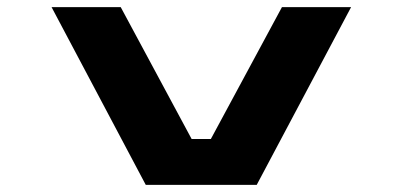

<svg xmlns="http://www.w3.org/2000/svg" viewBox="-20 -520 1140 540"><path d="M390 0 125 -500H319.5L519 -129H573L773 -500H967.5L702 0Z"/></svg>

Font: Trispace Expanded
Style: Bold
Weight: 700
Width: 7
Designer: Tyler Finck
Foundry: Etcetera Type Company
Version: Version 1.210; ttfautohint (v1.8.3)